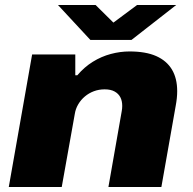

<svg xmlns="http://www.w3.org/2000/svg" viewBox="-20 -745 768 765"><path d="M15 0 108 -528H280V-445H288Q316 -478 350 -499Q384 -520 421.5 -530Q459 -540 496 -540Q561 -540 602.5 -521.5Q644 -503 665 -468Q686 -433 686 -382Q686 -368 684.5 -353.5Q683 -339 680 -323L623 0H412L465 -302Q466 -307 466.5 -312.5Q467 -318 467 -323Q467 -343 459.5 -357.5Q452 -372 436.5 -380.5Q421 -389 397 -389Q374 -389 354 -381.5Q334 -374 318 -360.5Q302 -347 291.5 -329Q281 -311 278 -291L226 0ZM682 -725 504 -586H340L211 -725H361L452 -635H405L526 -725Z"/></svg>

Font: Archivo SemiExpanded Black
Style: Italic
Weight: 900
Width: 6
Italic angle: -10°
Designer: Hector Gatti
Foundry: Omnibus-Type
Version: Version 2.001